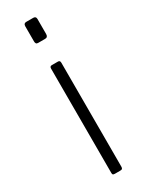

<svg xmlns="http://www.w3.org/2000/svg" viewBox="-198 -776 621 810"><g transform="rotate(-30 113.0 -371.0)"><path d="M138 -13Q138 -6 135.5 -3Q133 0 125 0H100Q92 0 90 -2.5Q88 -5 88 -11V-519Q88 -530 98 -530H128Q138 -530 138 -519ZM143 -656Q143 -640 129 -640H95Q88 -640 85.5 -644Q83 -648 83 -654V-728Q83 -742 96 -742H130Q143 -742 143 -729Z"/></g></svg>

Font: Libre Franklin Thin ExtraLight
Style: Regular
Weight: 250
Version: Version 3.000